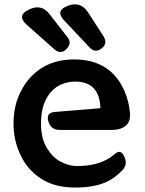

<svg xmlns="http://www.w3.org/2000/svg" viewBox="-20 -835 652 866"><path d="M318 11Q226 11 164 -30Q102 -71 72 -137Q41 -202 41 -278Q41 -360 75 -425Q109 -491 169 -529Q231 -567 314 -567Q481 -567 543 -421Q551 -402 556.5 -381Q562 -360 565 -336Q572 -292 550 -270.5Q528 -249 483 -249H250Q209 -249 198 -288Q187 -327 227 -330L433 -347Q429 -467 319 -467Q277 -467 242 -447Q207 -426 186 -384Q165 -342 165 -277Q165 -211 191 -168Q217 -125 253 -106Q291 -86 327 -86Q434 -86 495 -138Q509 -151 519.5 -150Q530 -149 539 -132Q558 -96 533 -68Q495 -29 457 -13Q402 11 318 11ZM270 -742Q227 -787 286 -809Q344 -831 378 -778L447 -671Q467 -639 439 -617Q410 -594 385 -620ZM101 -723Q53 -765 111 -792Q168 -820 205 -769L284 -668Q306 -640 280 -614Q254 -588 226 -612Z"/></svg>

Font: MaokenZhuyuanTi
Style: Regular
Weight: 400
Designer: Fontworks Inc & LongZhuTi team: ZERO子、时光羊、荆南、频凡、刘鹏、Little White Dog、帆影Magmeta、奈白不弍、白日月球、ChaoTawei、雨三（排名不分先后）
Version: Version 1.000; 20230222